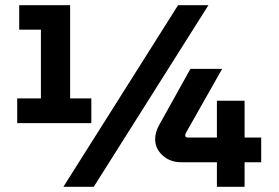

<svg xmlns="http://www.w3.org/2000/svg" viewBox="-20 -720 1075 740"><path d="M816 0V-94.7H678Q635.9 -94.7 607 -120.8Q578 -146.8 578 -183.5Q578 -197.3 581.7 -210.3Q585.3 -223.3 591.7 -235L714 -454.7H836.3L696.7 -208Q693.7 -202.5 693.7 -197.7Q693.7 -194.6 696.5 -192.3Q699.3 -190 703 -190H816V-331.7H922.7V-190H986.7V-94.7H922.7V0ZM46.3 -245.3V-340.7H137.7V-605.7H54V-700H250.3V-340.7H332V-245.3ZM224.3 0 666.3 -700H783.3L341.3 0Z"/></svg>

Font: MuseoModerno Thin
Style: Regular
Weight: 100
Designer: Pablo Cosgaya, Héctor Gatti, Marcela Romero, and the Authors of The MuseoModerno Project.
Foundry: Omnibus-Type Team
Version: Version 1.003